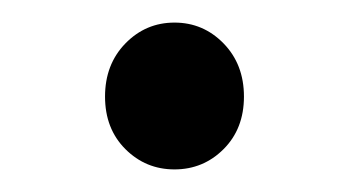

<svg xmlns="http://www.w3.org/2000/svg" viewBox="-20 -137 310 170"><path d="M196 -51.5Q196 -23 178 -5Q160 13 134.5 13Q109 13 91 -5Q73 -23 73 -51.5Q73 -80 91 -98.5Q109 -117 134.5 -117Q160 -117 178 -98.5Q196 -80 196 -51.5Z"/></svg>

Font: Swei Half Moon CJK TC
Style: DemiLight
Weight: 350
Version: Version 2.125